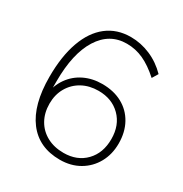

<svg xmlns="http://www.w3.org/2000/svg" viewBox="-169 -849 938 985"><g transform="rotate(30 300.0 -356.0)"><path d="M322 8Q198 8 131 -80.5Q64 -169 64 -334Q64 -456 95 -542.5Q126 -629 184.5 -674.5Q243 -720 325 -720Q384 -720 440.5 -696Q497 -672 542 -626L521 -591Q470 -637 423 -658.5Q376 -680 324 -680Q222 -680 164.5 -588.5Q107 -497 107 -333V-220L96 -248Q104 -306 134.5 -349Q165 -392 212.5 -415Q260 -438 318 -438Q386 -438 436.5 -410.5Q487 -383 515 -332.5Q543 -282 543 -215Q543 -151 515 -100.5Q487 -50 437 -21Q387 8 322 8ZM321 -32Q401 -32 450 -82.5Q499 -133 499 -216Q499 -298 449 -348Q399 -398 319 -398Q265 -398 223 -375Q181 -352 157 -310.5Q133 -269 133 -216Q133 -161 156.5 -119.5Q180 -78 222.5 -55Q265 -32 321 -32Z"/></g></svg>

Font: Muli ExtraLight
Style: Regular
Weight: 250
Designer: Vernon Adams
Foundry: Vernon Adams
Version: Version 2.100; ttfautohint (v1.8.1.43-b0c9)